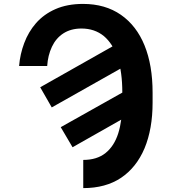

<svg xmlns="http://www.w3.org/2000/svg" viewBox="-20 -758 884 991"><path d="M223.6 -417.5H78.6Q83.5 -478.5 105 -535.6Q126.5 -593.3 166 -638.7Q207 -685.1 266.1 -710.9Q327.1 -737.8 408.7 -737.8Q522.9 -737.8 604 -681.6Q684.6 -625.5 726.1 -523.4Q767.6 -421.4 767.6 -279.8V-228Q767.6 -92.8 726.1 7.3Q684.1 106.4 605 159.7Q525.4 212.9 409.7 212.9V67.4Q480.5 67.4 524.9 31.7Q569.3 -3.9 590.3 -69.8Q611.3 -137.2 611.3 -228V-281.2Q611.3 -385.3 587.4 -458.5Q563.5 -531.7 516.1 -571.8Q468.3 -610.8 400.4 -610.8Q345.7 -610.8 306.6 -585.4Q268.6 -560.5 248 -516.6Q227.1 -472.2 223.6 -417.5ZM247.1 -203.6 187.5 -307.6 573.7 -525.9 634.8 -422.4ZM354.5 2 293.5 -101.6 681.2 -319.3 739.7 -216.3Z"/></svg>

Font: My Font
Style: Bold
Weight: 500
Designer: Rasmus Andersson
Foundry: rsms
Version: Version 0.001